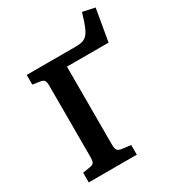

<svg xmlns="http://www.w3.org/2000/svg" viewBox="-201 -968 985 1083"><g transform="rotate(-30 291.0 -426.0)"><path d="M55 0V-63L104 -71Q123 -74 129 -84Q135 -94 135 -122V-582Q135 -608 128.5 -617.5Q122 -627 102 -630L55 -637V-700H379Q412 -700 432.5 -711Q453 -722 468.5 -754.5Q484 -787 503 -852L582 -835L546 -627H275V-120Q275 -92 282.5 -82.5Q290 -73 311 -70L368 -63V0Z"/></g></svg>

Font: Literata SemiBold
Style: Regular
Weight: 600
Designer: Latin by Veronika Burian and Jose Scaglione. Greek by Irene Vlachou. Cyrillic by Vera Evstafieva.
Foundry: TypeTogether
Version: Version 3.103; ttfautohint (v1.8.4.7-5d5b);gftools[0.9.29]